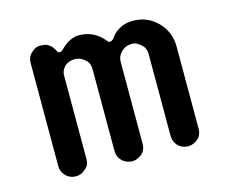

<svg xmlns="http://www.w3.org/2000/svg" viewBox="-82 -642 913 765"><g transform="rotate(-15 375.0 -260.0)"><path d="M102.5 -6.8Q85.4 -23.9 85.4 -47.4V-471.7Q85.4 -495.6 97.7 -508.8Q118.7 -530.3 137.5 -530.3Q156.2 -530.3 165.5 -526.4Q174.8 -522.5 181.2 -516.6Q189.5 -509.3 193.6 -501Q197.8 -492.7 200.4 -488.8Q203.1 -484.9 209.2 -484.9Q215.3 -484.9 219.7 -488.8L228 -497.1Q263.7 -530.3 299.3 -530.3Q362.3 -530.3 403.3 -478.5Q407.2 -473.1 413.1 -473.1Q423.3 -473.1 433.8 -489Q444.3 -504.9 467.8 -517.6Q491.2 -530.3 522.5 -530.3Q553.7 -530.3 579.3 -518.8Q605 -507.3 624 -487.3Q664.1 -445.3 664.1 -385.7V-47.4Q664.1 -10.3 628.9 4.9Q618.2 9.8 606.2 9.8Q594.2 9.8 583.7 5.4Q573.2 1 565.4 -6.8Q548.8 -24.4 548.8 -47.4V-384.3Q548.8 -408.7 536.6 -420.9Q515.1 -442.4 497.1 -442.4Q479 -442.4 468.8 -437.7Q458.5 -433.1 450.2 -424.8Q433.1 -407.7 433.1 -385.3V-47.4Q433.1 -10.3 398.4 4.9Q387.7 9.8 375.7 9.8Q363.8 9.8 353 5.4Q342.3 1 334.5 -6.8Q317.4 -23.9 317.4 -47.4V-384.3Q317.4 -408.7 305.2 -420.9Q283.7 -442.4 260.3 -442.4Q221.2 -442.4 206.1 -412.1Q201.2 -402.3 201.2 -390.1V-47.4Q201.2 -23.4 188.7 -11.5Q176.3 0.5 165.8 5.1Q155.3 9.8 143.3 9.8Q131.3 9.8 120.8 5.4Q110.4 1 102.5 -6.8Z"/></g></svg>

Font: Supermercado
Style: Regular
Weight: 400
Designer: James Grieshaber
Foundry: James Grieshaber
Version: Version 1.002